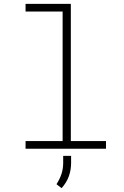

<svg xmlns="http://www.w3.org/2000/svg" viewBox="-20 -770 640 994"><path d="M112.3 -750V-710.4H304.2V-39.6H112.3V0H528.8V-39.6H346.7V-750ZM348.1 73.7V37.1H307.1V75.2Q306.6 106 297.9 131.8Q289.1 157.7 272.5 183.6L298.8 204.1Q324.7 175.3 336.4 142.6Q348.1 109.9 348.1 73.7Z"/></svg>

Font: Roboto Mono ExtraLight
Style: Regular
Weight: 250
Monospace: yes
Designer: Google
Version: Version 3.000